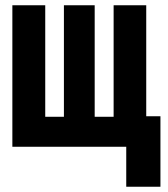

<svg xmlns="http://www.w3.org/2000/svg" viewBox="-20 -558 640 730"><path d="M27 0V-538H152V-114H223V-538H340V-114H412V-538H536V-116H590V152H460V0Z"/></svg>

Font: Geist Mono ExtraBold
Style: Regular
Weight: 800
Monospace: yes
Designer: Basement.studio, Andrés Briganti, Mateo Zaragoza
Foundry: Basement.studio, Vercel, Andrés Briganti, Guido Ferreyra, Mateo Zaragoza
Version: Version 1.500; ttfautohint (v1.8.4.7-5d5b)